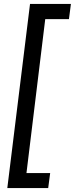

<svg xmlns="http://www.w3.org/2000/svg" viewBox="-20 -836 379 972"><path d="M17 116 132 -816H339L329 -739H209L114 40H234L224 116Z"/></svg>

Font: Yekcdsyqcyvpieeyorgstswgcgt
Style: Regular
Weight: 400
Italic angle: -8°
Designer: Carrois Corporate & Edenspiekermann
Foundry: Carrois Corporate GbR & Edenspiekermann AG
Version: Version 2.001